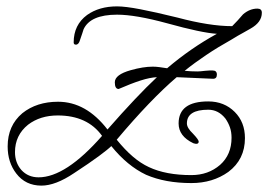

<svg xmlns="http://www.w3.org/2000/svg" viewBox="-20 -528 841 602"><path d="M110 54Q60 54 31 16Q4 -19 4 -69Q4 -134 50 -173Q95 -209 162 -209Q250 -209 317 -122Q409 -227 472 -286Q450 -285 420.5 -275.5Q391 -266 352 -249Q340 -249 340 -270Q340 -294 390 -308Q429 -319 459 -319Q469 -319 480 -317.5Q491 -316 504 -314Q578 -377 660 -422Q612 -425 504 -455Q405 -482 347 -482Q263 -482 242 -436Q241 -432 238 -423.5Q235 -415 231 -403Q227 -388 218 -388Q211 -388 211 -395Q211 -450 253 -481Q291 -508 347 -508Q373 -508 420 -499Q467 -490 536 -473Q637 -446 708 -446Q726 -464 742 -483Q763 -501 787 -501Q801 -501 801 -488Q801 -458 765 -438Q757 -433 742 -425Q727 -417 706 -404Q663 -380 626.5 -355.5Q590 -331 559 -306Q569 -305 579 -304.5Q589 -304 599 -304Q603 -304 609 -304.5Q615 -305 623 -306Q631 -307 637 -307Q643 -307 647 -307Q660 -307 660 -294Q660 -281 648 -281L534 -286Q493 -251 446 -202Q399 -153 346 -90Q371 -59 396 -37.5Q421 -16 447 -4Q500 21 580 21Q633 21 670 -11Q706 -43 706 -96Q706 -114 701 -128.5Q696 -143 687 -156Q665 -184 633 -184Q566 -184 566 -141Q566 -127 585 -109Q603 -90 603 -84Q603 -77 595 -77Q594 -77 591.5 -77.5Q589 -78 586 -79Q540 -101 540 -141Q540 -210 633 -210Q683 -210 716 -177Q748 -145 748 -95Q748 -28 696 11Q647 46 580 46Q498 46 438 20Q379 -8 329 -70Q319 -60 290 -38.5Q261 -17 212 15Q154 54 110 54ZM101 28Q186 28 300 -102Q254 -166 161 -166Q106 -166 68 -137Q27 -104 27 -51Q27 -18 47 5Q68 28 101 28Z"/></svg>

Font: Ole
Style: Regular
Weight: 400
Designer: Robert E. Leuschke
Foundry: Robert E. Leuschke
Version: Version 1.010; ttfautohint (v1.8.3)